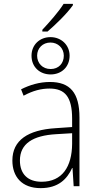

<svg xmlns="http://www.w3.org/2000/svg" viewBox="-20 -963 507 993"><path d="M357 -936V-943H309C281 -899 238 -851 199 -809V-800H226C269 -837 326 -892 357 -936ZM241 -771C186 -771 143 -732 143 -675C143 -615 187 -578 242 -578C297 -578 340 -616 340 -675C340 -731 296 -771 241 -771ZM241 -743C280 -743 310 -714 310 -675C310 -635 283 -606 242 -606C199 -606 172 -637 172 -675C172 -714 201 -743 241 -743ZM238 -539C185 -539 134 -524 89 -501L102 -468C150 -494 193 -505 236 -505C316 -505 353 -462 353 -349V-306L267 -300C125 -291 44 -238 44 -133C44 -49 93 10 190 10C282 10 327 -37 353 -94H355L361 0H391V-355C391 -484 342 -539 238 -539ZM270 -269 353 -274V-219C352 -101 302 -23 195 -23C124 -23 83 -63 83 -133C83 -220 150 -262 270 -269Z"/></svg>

Font: Noto Sans SemiCondensed ExtraLight
Style: Regular
Weight: 200
Width: 4
Designer: Monotype Design Team
Foundry: Monotype Imaging Inc.
Version: Version 2.013